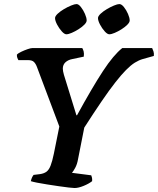

<svg xmlns="http://www.w3.org/2000/svg" viewBox="-20 -946 794 966"><path d="M355 0Q347.5 0 326 -2.5Q304.5 -5 275.5 -9.2Q246.5 -13.5 217.5 -18Q188.5 -22.5 166 -27Q143.5 -31.5 135 -34.5Q137.5 -45 141 -52.8Q144.5 -60.5 149 -66L181.5 -70Q201.5 -73 213.8 -82Q226 -91 234.5 -112.5Q243 -134 251 -173L278.5 -309.5L165.5 -610Q159.5 -626 150.2 -634.8Q141 -643.5 121 -643.5H72.5Q70.5 -647 67.5 -654.2Q64.5 -661.5 65 -671Q71 -678 86.8 -685.5Q102.5 -693 118.5 -698.5Q134.5 -704 141.5 -704H394Q398 -697.5 400.8 -687.5Q403.5 -677.5 401.5 -661L344.5 -649Q323 -645 309.5 -632.8Q296 -620.5 296 -600.5Q296 -595 297.5 -586.8Q299 -578.5 301.5 -570L364.5 -366H367.5Q405.5 -435.5 437.8 -490.5Q470 -545.5 497.5 -587.5Q525 -629.5 549.2 -658.2Q573.5 -687 595 -704H745.5Q748.5 -698 752 -688Q755.5 -678 754 -664.5L698.5 -649Q679 -643.5 658.5 -630.8Q638 -618 614 -593.8Q590 -569.5 560 -531.2Q530 -493 491.8 -437Q453.5 -381 404 -304L372.5 -144.5Q368 -119 358.2 -101.2Q348.5 -83.5 342 -76.5L439 -64Q440 -61.5 442.2 -54Q444.5 -46.5 443.5 -34.5Q427 -21.5 400.8 -10.8Q374.5 0 355 0ZM530 -773.5Q520 -773.5 506.8 -788.2Q493.5 -803 483.2 -822.5Q473 -842 473 -855Q473 -864.5 486 -876.8Q499 -889 517.5 -900Q536 -911 553.5 -918.2Q571 -925.5 580.5 -925.5Q591.5 -925.5 603.5 -910.5Q615.5 -895.5 624 -876Q632.5 -856.5 632.5 -843Q632.5 -833.5 620.5 -821.5Q608.5 -809.5 591.5 -798.8Q574.5 -788 557.5 -780.8Q540.5 -773.5 530 -773.5ZM314 -773.5Q304 -773.5 290.8 -788.2Q277.5 -803 267.2 -822.5Q257 -842 257 -855Q257 -864.5 270 -876.8Q283 -889 301.5 -900Q320 -911 337.8 -918.2Q355.5 -925.5 365 -925.5Q375.5 -925.5 387.2 -910.5Q399 -895.5 407.5 -876Q416 -856.5 416 -843Q416 -833.5 404 -821.5Q392 -809.5 375 -798.8Q358 -788 341 -780.8Q324 -773.5 314 -773.5Z"/></svg>

Font: Texturina Medium
Style: Italic
Weight: 500
Italic angle: -11°
Designer: Guillermo Torres Carreño
Foundry: Omnibus-Type
Version: Version 1.002